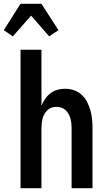

<svg xmlns="http://www.w3.org/2000/svg" viewBox="-50 -999 570 1019"><path d="M18 -806 -30 -839 59 -979H170L260 -839L211 -806L115 -916ZM59 0V-735H170V-438Q178 -458 190 -475Q202 -492 218.5 -504.5Q235 -517 255 -522.5Q275 -528 296 -528Q320 -528 343 -520Q366 -512 383.5 -496Q401 -480 412 -458.5Q423 -437 429.5 -414Q436 -391 438.5 -367.5Q441 -344 441 -320V0H330V-320Q330 -333 328.5 -346Q327 -359 323.5 -371.5Q320 -384 313.5 -395Q307 -406 297.5 -415Q288 -424 275.5 -428Q263 -432 250 -432Q237 -432 224.5 -428Q212 -424 202.5 -415Q193 -406 186.5 -395Q180 -384 176.5 -371.5Q173 -359 171.5 -346Q170 -333 170 -320V0Z"/></svg>

Font: Iosevka SS18
Style: Bold
Weight: 700
Monospace: yes
Designer: Belleve Invis
Foundry: Belleve Invis
Version: Version 25.1.1; ttfautohint (v1.8.4)